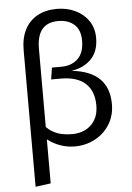

<svg xmlns="http://www.w3.org/2000/svg" viewBox="-63 -815 742 1079"><g transform="rotate(-5 307.5 -275.0)"><path d="M561 -207.7Q561 -142.6 529.5 -92.6Q497.9 -42.6 445.6 -15.6Q393.3 11.3 333.3 11.3Q291.8 11.3 252.6 -2.3Q213.3 -15.9 179.5 -42.1V206.2L93.3 217.9V-553.8Q93.3 -620.5 117.9 -668.5Q142.6 -716.4 189 -742.1Q235.4 -767.7 299 -767.7Q355.4 -767.7 402.3 -745.6Q449.2 -723.6 477.2 -682.6Q505.1 -641.5 505.1 -586.2Q505.1 -509.7 462.1 -466.4Q419 -423.1 350.8 -413.8Q561 -391.8 561 -207.7ZM473.3 -207.2Q473.3 -289.7 425.9 -332.6Q378.5 -375.4 288.7 -375.4H232.8L243.1 -441.5H296.9Q353.8 -441.5 389.5 -475.4Q425.1 -509.2 425.1 -577.9Q425.1 -638.5 391 -668.7Q356.9 -699 300.5 -699Q179.5 -699 179.5 -552.8V-111.8Q206.7 -84.1 242.1 -71.5Q277.4 -59 325.1 -59Q366.7 -59 400.3 -76.2Q433.8 -93.3 453.6 -126.7Q473.3 -160 473.3 -207.2Z"/></g></svg>

Font: Fira Code Fixed
Style: Regular
Weight: 400
Monospace: yes
Designer: Carrois Corporate, Edenspiekermann AG, Nikita Prokopov
Foundry: Carrois Corporate, Edenspiekermann AG, Nikita Prokopov
Version: Version 5.002